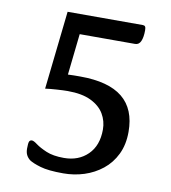

<svg xmlns="http://www.w3.org/2000/svg" viewBox="-76 -705 697 783"><g transform="rotate(10 273.0 -313.0)"><path d="M237.8 13Q175.2 13 142.5 3.2Q109.9 -6.5 96 -16Q85.8 -24 80.4 -34.8Q75.1 -45.5 75.1 -61.3Q75.1 -84 78.3 -90.5Q81.5 -97 89.3 -97Q96.7 -97 112.1 -85.3Q127.6 -73.7 156.1 -61.5Q184.6 -49.4 229.4 -49.4Q289.8 -49.4 328 -86.9Q366.3 -124.4 366.3 -190.9Q366.3 -225.8 349 -255.2Q331.7 -284.6 294.6 -302.7Q257.5 -320.8 197.9 -320.8Q180.8 -320.8 152.4 -318.9Q124 -317.1 105.2 -314.4L141.1 -639H452.6Q459.3 -639 462.4 -634.9Q465.5 -630.7 465.5 -619.5Q465.5 -590.9 458.2 -574.3Q450.9 -557.7 434.9 -557.7H205.5L186.8 -387.1Q197.6 -387.7 212.4 -387.9Q227.1 -388 237.7 -388Q355.2 -388 413.1 -341Q470.9 -294 470.9 -199.7Q470.9 -146.7 451.4 -106.6Q431.9 -66.5 398.6 -40Q365.3 -13.5 323.9 -0.2Q282.4 13 237.8 13Z"/></g></svg>

Font: Briem Hand Thin
Style: Regular
Weight: 100
Designer: Gunnlaugur SE Briem, Eben Sorkin
Foundry: Sorkin Type Co.
Version: Version 1.003